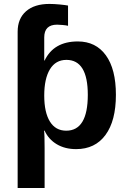

<svg xmlns="http://www.w3.org/2000/svg" viewBox="-20 -749 651 977"><path d="M569.8 -266.6Q569.8 -134.3 516.8 -62.3Q463.9 9.8 367.2 9.8Q310.5 9.8 268.8 -15.1Q227.1 -40 207 -84H204.1Q207 -69.3 207 4.9V207.5H69.8V-587.4Q69.8 -654.3 112.5 -691.7Q155.3 -729 231.4 -729Q255.4 -729 285.2 -726.1Q314.9 -723.1 326.2 -720.7V-617.7Q317.4 -620.1 299.1 -621.8Q280.8 -623.5 270.5 -623.5Q205.1 -623.5 205.1 -558.6V-440.9H207Q253.4 -538.1 376 -538.1Q467.8 -538.1 518.8 -467.5Q569.8 -397 569.8 -266.6ZM426.8 -266.6Q426.8 -444.3 317.9 -444.3Q263.2 -444.3 234.1 -396.5Q205.1 -348.6 205.1 -262.7Q205.1 -177.2 233.9 -130.6Q262.7 -84 316.9 -84Q426.8 -84 426.8 -266.6Z"/></svg>

Font: Liberation Sans
Style: Bold
Weight: 700
Designer: Steve Matteson
Foundry: Ascender Corporation
Version: Version 2.1.5